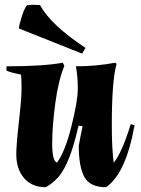

<svg xmlns="http://www.w3.org/2000/svg" viewBox="-20 -767 587 802"><path d="M309 -158Q316 -198 325 -240L308 -242Q273 -86 226 -30Q202 -2 171 15Q113 15 80.5 -23Q48 -61 48 -123Q48 -162 59 -259Q70 -356 70 -395.5Q70 -435 68 -455Q25 -464 7 -472V-490Q161 -490 242 -505L249 -492Q224 -432 211 -336Q198 -240 198 -167Q198 -94 218 -88Q251 -131 278 -238Q305 -345 305 -396.5Q305 -448 297 -490Q382 -490 461 -505L467 -500Q447 -431 447 -244Q447 -147 455 -87Q490 -131 526 -248L542 -244Q506 -42 423 15Q355 15 332 -28.5Q309 -72 309 -158ZM93 -745Q104 -747 118.5 -747Q133 -747 147 -746Q192 -663 337 -567L323 -543L59 -648Q60 -664 71.5 -699.5Q83 -735 93 -745Z"/></svg>

Font: Almendra
Style: Bold Italic
Weight: 700
Italic angle: -12°
Designer: Ana Sanfelippo
Foundry: Ana Sanfelippo
Version: Version 1.004